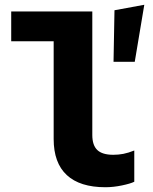

<svg xmlns="http://www.w3.org/2000/svg" viewBox="-20 -775 640 805"><path d="M422 10Q315 10 260 -41Q205 -92 205 -192V-602H27V-727H367V-209Q367 -166 388 -146Q409 -126 455 -126Q477 -126 497.5 -130Q518 -134 543 -144V-13Q527 -5 491 2.5Q455 10 422 10ZM456 -516 460 -732 585 -755 545 -516Z"/></svg>

Font: Red Hat Mono
Style: Regular
Weight: 300
Monospace: yes
Designer: Pentagram, MCKL
Foundry: Pentagram, MCKL
Version: Version 1.023